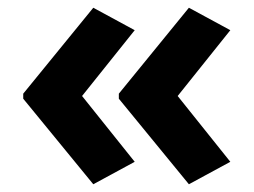

<svg xmlns="http://www.w3.org/2000/svg" viewBox="-20 -522 655 496"><path d="M40 -280 221 -502 328 -444 192 -274 328 -104 221 -46 40 -267ZM287 -280 468 -502 575 -444 439 -274 575 -104 468 -46 287 -267Z"/></svg>

Font: Noto Sans Balinese
Style: Bold
Weight: 700
Designer: Aditya Bayu, David Williams
Foundry: David Williams
Version: Version 2.005; ttfautohint (v1.8.4.7-5d5b)